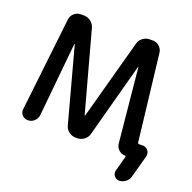

<svg xmlns="http://www.w3.org/2000/svg" viewBox="-151 -906 1196 1195"><g transform="rotate(20 447.0 -308.0)"><path d="M98.6 -21.5Q76.2 -21.5 60.5 -38.1Q47.9 -52.7 47.9 -71.3Q47.9 -74.2 48.8 -78.1L119.1 -696.3Q122.1 -720.7 140.6 -737.3Q159.2 -753.9 183.6 -753.9H204.1Q229.5 -753.9 250 -738.3Q270.5 -722.7 277.3 -698.2L420.9 -171.9Q420.9 -170.9 422.9 -170.9Q424.8 -170.9 424.8 -171.9L568.4 -698.2Q574.2 -722.7 594.7 -738.3Q615.2 -753.9 640.6 -753.9H661.1Q685.5 -753.9 704.1 -737.3Q722.7 -720.7 725.6 -696.3L792 -125Q793 -118.2 800.8 -118.2H826.2Q847.7 -118.2 861.3 -100.6Q870.1 -88.9 870.1 -75.2Q870.1 -69.3 869.1 -62.5L828.1 85.9Q822.3 108.4 803.2 123Q784.2 137.7 760.7 137.7Q740.2 137.7 728.5 121.1Q719.7 110.4 719.7 97.7Q719.7 91.8 720.7 85.9L748 -14.6Q749 -17.6 747.1 -19.5Q745.1 -21.5 743.2 -21.5Q718.8 -21.5 701.2 -37.6Q683.6 -53.7 680.7 -77.1L632.8 -566.4Q632.8 -567.4 631.3 -567.4Q629.9 -567.4 629.9 -566.4L498 -77.1Q492.2 -52.7 471.7 -37.1Q451.2 -21.5 425.8 -21.5H416Q390.6 -21.5 370.1 -37.1Q349.6 -52.7 343.8 -77.1L211.9 -566.4Q211.9 -567.4 210.4 -567.4Q209 -567.4 209 -566.4L161.1 -78.1Q158.2 -53.7 140.6 -37.6Q123 -21.5 98.6 -21.5Z"/></g></svg>

Font: Gen Jyuu Gothic P Medium
Style: Regular
Weight: 500
Designer: [Source Han Sans]
Ryoko NISHIZUKA  (kana & ideographs); Paul D. Hunt (Latin, Greek & Cyrillic); Wenlong ZHANG  (bopomofo
Version: Version 1.002.20150607